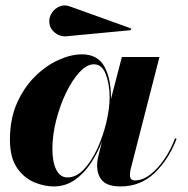

<svg xmlns="http://www.w3.org/2000/svg" viewBox="-20 -667 681 697"><path d="M224.1 -535.6Q198.7 -532.5 178.8 -548.7Q158.9 -564.9 158.9 -590.3Q158.9 -607.4 169.6 -622.3Q180.2 -637.2 197.4 -644Q214.6 -650.9 233.9 -643.6L456.5 -563.5L454.1 -557.4ZM382.8 -314Q382.8 -310.8 382.8 -307.6L422.4 -460H558.8L453.6 -50Q452.9 -45.7 452.3 -40.6Q451.7 -35.6 451.7 -32Q451.7 -12 470 -12Q497.6 -12 525.5 -33.4Q553.5 -54.9 577.1 -90Q600.8 -125 615.5 -165L621.1 -163.1Q592.5 -88.1 541.3 -39.2Q490 9.8 418 9.8Q371.6 9.8 352.1 -10.4Q332.5 -30.5 332.5 -68.1Q332.5 -79.3 335.4 -94L350.1 -152.8Q333.7 -110.4 308.8 -73.2Q283.9 -36.1 250.5 -13.2Q217 9.8 174.8 9.8Q140.4 9.8 103.6 -5.6Q66.9 -21 41.5 -58.1Q16.1 -95.2 16.1 -160.2Q16.1 -235.4 41.7 -293Q67.4 -350.6 107.7 -390Q147.9 -429.4 193 -449.6Q238 -469.7 277.1 -469.7Q334.2 -469.7 358.5 -426.3Q382.8 -382.8 382.8 -314ZM377.9 -314Q377.9 -361.3 364 -397.5Q350.1 -433.6 321 -433.6Q295.2 -433.6 268.6 -404.9Q241.9 -376.2 219.7 -330Q197.5 -283.7 183.8 -230Q170.2 -176.3 170.2 -126Q170.2 -79.6 184.1 -51.3Q198 -22.9 224.9 -22.9Q257.1 -22.9 284.9 -52.6Q312.7 -82.3 333.6 -128.1Q354.5 -173.8 366.2 -223.6Q377.9 -273.4 377.9 -314Z"/></svg>

Font: Bodoni* 36
Style: Bold Italic
Weight: 700
Italic angle: -13°
Version: Version 2.000; ttfautohint (v1.8.1)